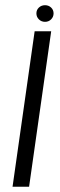

<svg xmlns="http://www.w3.org/2000/svg" viewBox="-20 -710 229 730"><path d="M27.7 0 111.7 -591H174.6L90.6 0ZM151.2 -627Q137.4 -627 127.9 -636.4Q118.4 -645.8 118.4 -659.1Q118.4 -672.4 127.9 -681.3Q137.4 -690.2 151.2 -690.2Q164.9 -690.2 174.3 -681.3Q183.7 -672.4 183.7 -659.1Q183.7 -645.8 174.3 -636.4Q164.9 -627 151.2 -627Z"/></svg>

Font: Alumni Sans SC Thin
Style: Italic
Weight: 100
Italic angle: -8°
Designer: Robert E. Leuschke
Foundry: Robert E. Leuschke
Version: Version 1.016